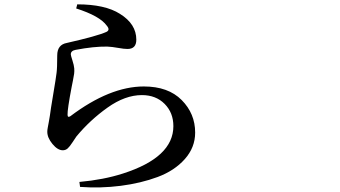

<svg xmlns="http://www.w3.org/2000/svg" viewBox="-20 -800 1540 870"><path d="M264.6 -119.1Q241.2 -119.1 217.8 -147.5Q194.3 -175.8 194.3 -203.1Q194.3 -210.9 196.3 -221.2Q198.2 -231.4 201.2 -247.6Q204.1 -263.7 206.1 -276.4Q209 -300.8 221.2 -373Q233.4 -445.3 236.3 -469.7Q239.3 -491.2 239.3 -548.8Q239.3 -597.7 283.2 -605.5Q420.9 -636.7 461.9 -655.3Q480.5 -664.1 463.9 -683.6Q432.6 -727.5 325.2 -761.7L330.1 -780.3Q456.1 -780.3 523.4 -737.3Q597.7 -691.4 597.7 -620.1Q597.7 -578.1 557.6 -578.1Q542 -578.1 515.1 -583Q488.3 -587.9 465.8 -588.9Q405.3 -589.8 323.2 -574.2Q300.8 -570.3 300.8 -553.7Q300.8 -548.8 308.1 -526.4Q315.4 -503.9 316.4 -490.2Q317.4 -477.5 315.9 -465.8Q314.5 -454.1 310.5 -435.1Q306.6 -416 304.7 -406.2Q285.2 -303.7 286.1 -280.3Q286.1 -265.6 298.8 -273.4Q477.5 -408.2 631.8 -408.2Q742.2 -408.2 803.2 -346.7Q864.3 -285.2 864.3 -199.2Q864.3 -131.8 817.4 -79.1Q770.5 -26.4 694.3 2Q618.2 30.3 526.9 42Q435.5 53.7 342.8 46.9L339.8 24.4Q449.2 14.6 537.1 -13.7Q765.6 -86.9 765.6 -228.5Q765.6 -289.1 726.1 -329.1Q686.5 -369.1 623 -369.1Q546.9 -369.1 467.3 -312.5Q387.7 -255.9 326.2 -181.6Q321.3 -174.8 308.6 -155.3Q295.9 -135.7 286.6 -127.4Q277.3 -119.1 264.6 -119.1Z"/></svg>

Font: Bpmf Zihi Serif SemiBold
Style: SemiBold
Weight: 600
Foundry: But Ko
Version: Version 1.320